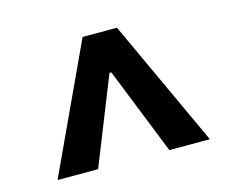

<svg xmlns="http://www.w3.org/2000/svg" viewBox="-68 -826 727 599"><g transform="rotate(-15 296.0 -526.5)"><path d="M542 -321 352 -732H241L50 -321H181L293 -602H299L411 -321Z"/></g></svg>

Font: UULA Sans
Style: Bold
Weight: 700
Designer: Mohamed Gaber, Laura Garcia Mut
Foundry: Kief Type Foundry
Version: Version 3.006;hotconv 1.0.109;makeotfexe 2.5.65596